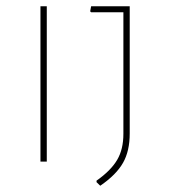

<svg xmlns="http://www.w3.org/2000/svg" viewBox="-20 -511 538 607"><path d="M127.9 -491.2V0H107.9V-491.2ZM390.1 -88.9Q390.1 -33.7 369.1 3.4Q347.7 41.5 296.9 76.2L285.2 64.9V60.1Q330.6 28.3 350.6 -5.9Q370.1 -39.1 370.1 -87.9V-472.2H268.1L265.1 -475.1L268.1 -491.2H390.1Z"/></svg>

Font: Datalegreya
Style: Gradient
Weight: 400
Designer: Figs Lab
Foundry: Figs Lab
Version: Version 1.002;PS 001.002;hotconv 1.0.70;makeotf.lib2.5.58329